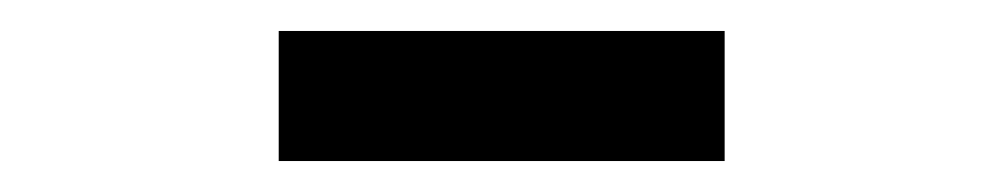

<svg xmlns="http://www.w3.org/2000/svg" viewBox="-20 -712 637 124"><path d="M448 -608H160V-692H448Z"/></svg>

Font: Wix Madefor Text SemiBold
Style: Regular
Weight: 600
Designer: Dalton Maag Ltd
Foundry: Dalton Maag Ltd
Version: Version 3.100